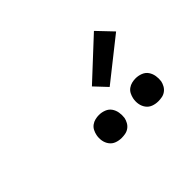

<svg xmlns="http://www.w3.org/2000/svg" viewBox="-71 -1173 741 741"><g transform="rotate(-45 300.0 -802.0)"><path d="M456 -618Q441 -618 427.5 -623Q414 -628 405.5 -639.5Q397 -651 394.5 -665.5Q392 -680 395 -695Q397 -705 402 -715Q407 -725 416 -731.5Q425 -738 435.5 -740.5Q446 -743 456 -743Q471 -743 485 -737.5Q499 -732 507 -720.5Q515 -709 517.5 -694.5Q520 -680 518 -665Q516 -655 510.5 -645Q505 -635 496 -628.5Q487 -622 476.5 -620Q466 -618 456 -618ZM256 -618Q241 -618 227.5 -623Q214 -628 205.5 -639.5Q197 -651 194.5 -665.5Q192 -680 195 -695Q197 -705 202 -715Q207 -725 216 -731.5Q225 -738 235.5 -740.5Q246 -743 256 -743Q271 -743 285 -737.5Q299 -732 307 -720.5Q315 -709 317.5 -694.5Q320 -680 318 -665Q316 -655 310.5 -645Q305 -635 296 -628.5Q287 -622 276.5 -620Q266 -618 256 -618ZM362 -790 315 -840 472 -986 531 -924Z"/></g></svg>

Font: Iosevka Curly Slab Extended
Style: Italic
Weight: 400
Width: 7
Italic angle: -9°
Monospace: yes
Designer: Belleve Invis
Foundry: Belleve Invis
Version: Version 11.1.0; ttfautohint (v1.8.3)